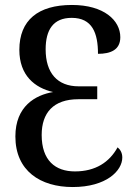

<svg xmlns="http://www.w3.org/2000/svg" viewBox="-20 -744 551 774"><path d="M273 10C409 10 473 -56 473 -109C473 -129 464 -142 454 -150C421 -90 365 -53 282 -53C203 -53 148 -97 148 -200C148 -289 195 -344 296 -344H372V-396H297C211 -396 164 -450 164 -545C164 -623 194 -672 269 -672C352 -672 375 -611 375 -527C426 -527 465 -543 465 -594C465 -662 399 -724 270 -724C134 -724 58 -663 58 -543C58 -440 120 -390 194 -373C123 -361 42 -316 42 -194C42 -55 143 10 273 10Z"/></svg>

Font: Noto Serif Condensed Medium
Style: Regular
Weight: 500
Width: 3
Designer: Monotype Design Team
Foundry: Monotype Imaging Inc.
Version: Version 2.015